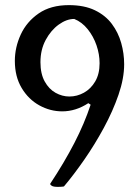

<svg xmlns="http://www.w3.org/2000/svg" viewBox="-20 -685 540 750"><path d="M207 45Q189 45 182.5 41Q176 37 176 33Q231 -50 270.5 -126.5Q310 -203 334 -276L325 -282Q276 -250 223 -250Q176 -250 133.5 -273.5Q91 -297 64.5 -341.5Q38 -386 38 -447Q38 -500 61 -550Q84 -600 131 -632.5Q178 -665 249 -665Q309 -665 350.5 -645Q392 -625 417 -591.5Q442 -558 453.5 -517Q465 -476 465 -434Q465 -379 443 -315Q421 -251 385.5 -185.5Q350 -120 309 -61Q268 -2 230 43Q228 44 219.5 44.5Q211 45 207 45ZM251 -308Q281 -308 308 -323Q335 -338 352 -367Q369 -396 369 -438Q369 -473 357 -508Q345 -543 322.5 -571Q300 -599 270 -611Q240 -611 209.5 -589Q179 -567 158.5 -529Q138 -491 138 -442Q138 -397 154.5 -367Q171 -337 197 -322.5Q223 -308 251 -308Z"/></svg>

Font: Julee
Style: Regular
Weight: 400
Designer: Julian Tunni
Foundry: Julian Tunni
Version: Version 1.002; ttfautohint (v1.8.4.7-5d5b);gftools[0.9.23]